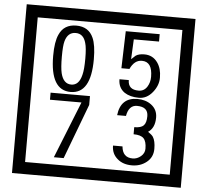

<svg xmlns="http://www.w3.org/2000/svg" viewBox="-65 -1030 1285 1190"><g transform="rotate(5 577.5 -435.0)"><path d="M1103 90H53V-960H1103ZM1028 15V-885H128V15ZM497 -656Q497 -442 371 -442Q244 -442 244 -656Q244 -744 265 -789Q294 -855 371 -855Q448 -855 477 -789Q497 -745 497 -656ZM444 -656Q444 -723 435 -752Q420 -809 371 -809Q322 -809 306 -752Q298 -723 298 -656Q298 -587 306 -553Q322 -488 371 -488Q419 -488 435 -554Q444 -587 444 -656ZM915 -580Q916 -531 880.5 -487Q845 -443 796 -443Q741 -443 706 -466Q666 -494 666 -547H724Q724 -487 790 -487Q824 -487 843 -517Q860 -544 860 -579Q860 -673 795 -673Q748 -673 722 -616H672L679 -847H890V-801H733L727 -677Q740 -689 753 -701Q772 -714 807 -714Q859 -714 889 -672Q915 -635 915 -580ZM493 -372 364 -30H303L444 -383H248V-427H493ZM919 -136Q919 -84 880.5 -53Q842 -22 789 -22Q734 -22 700 -51Q662 -82 662 -134H721Q727 -65 790 -65Q818 -65 841 -84.5Q864 -104 864 -132Q864 -177 846 -196Q828 -215 783 -215V-259Q825 -259 841.5 -276Q858 -293 858 -334Q858 -392 789 -392Q738 -392 726 -324H671Q684 -435 788 -435Q839 -435 874 -409Q913 -380 913 -330Q913 -265 871 -238Q895 -222 903 -210Q919 -185 919 -136Z"/></g></svg>

Font: Unicode BMP Fallback SIL
Style: Regular
Weight: 400
Foundry: NRSI, SIL International
Version: Version 5.1 Based on Unicode 5.1